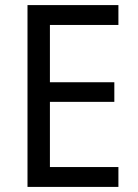

<svg xmlns="http://www.w3.org/2000/svg" viewBox="-20 -734 540 754"><path d="M445 0H88V-714H445V-636H176V-411H429V-334H176V-78H445Z"/></svg>

Font: Noto Sans Gurmukhi SemiCondensed
Style: Regular
Weight: 400
Width: 4
Designer: Jelle Bosma - Monotype Design Team
Foundry: Monotype Imaging Inc.
Version: Version 2.004; ttfautohint (v1.8.4.7-5d5b)